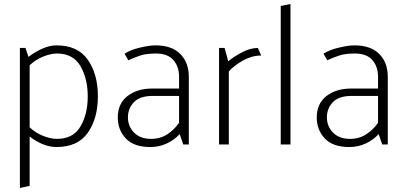

<svg xmlns="http://www.w3.org/2000/svg" viewBox="-20 -726 2041 965"><path d="M129 -86Q160 -57 198 -42.5Q236 -28 266 -28Q348 -28 384.5 -90.5Q421 -153 421 -241Q421 -330 384.5 -393.5Q348 -457 266 -457Q236 -457 198 -442Q160 -427 129 -398ZM80 219V-485H108L123 -440Q154 -464 191.5 -481Q229 -498 264 -498Q371 -498 421.5 -425.5Q472 -353 472 -242Q472 -131 421.5 -59Q371 13 264 13Q230 13 194.5 -1.5Q159 -16 129 -40V208Z M623 -136Q623 -91 654 -59.5Q685 -28 739 -28Q786 -28 821.5 -51.5Q857 -75 880 -109V-244H749Q683 -244 653 -212.5Q623 -181 623 -136ZM606 -456Q634 -475 682.5 -486.5Q731 -498 761 -498Q844 -498 886.5 -454.5Q929 -411 929 -340V0H901L883 -52Q858 -24 819.5 -5.5Q781 13 735 13Q653 13 612.5 -30Q572 -73 572 -136Q572 -205 620.5 -243Q669 -281 745 -281H880V-341Q880 -391 851.5 -424Q823 -457 764 -457Q715 -457 685 -447Q655 -437 625 -423Z M1081 0V-485H1109L1127 -418Q1153 -440 1195.5 -462.5Q1238 -485 1276 -485L1293 -447Q1247 -447 1202.5 -422.5Q1158 -398 1130 -367V0Z M1391 0V-696L1440 -706V0Z M1623 -136Q1623 -91 1654 -59.5Q1685 -28 1739 -28Q1786 -28 1821.5 -51.5Q1857 -75 1880 -109V-244H1749Q1683 -244 1653 -212.5Q1623 -181 1623 -136ZM1606 -456Q1634 -475 1682.5 -486.5Q1731 -498 1761 -498Q1844 -498 1886.5 -454.5Q1929 -411 1929 -340V0H1901L1883 -52Q1858 -24 1819.5 -5.5Q1781 13 1735 13Q1653 13 1612.5 -30Q1572 -73 1572 -136Q1572 -205 1620.5 -243Q1669 -281 1745 -281H1880V-341Q1880 -391 1851.5 -424Q1823 -457 1764 -457Q1715 -457 1685 -447Q1655 -437 1625 -423Z"/></svg>

Font: Palanquin Thin
Style: Regular
Weight: 250
Designer: Pria Ravichandran
Version: Version 1.001